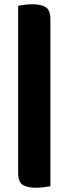

<svg xmlns="http://www.w3.org/2000/svg" viewBox="-20 -773 321 899"><path d="M216 -682V99Q206 101 187 103.5Q168 106 149 106Q109 106 87 93Q65 80 65 36V-746Q75 -748 94 -750.5Q113 -753 132 -753Q172 -753 194 -739.5Q216 -726 216 -682Z"/></svg>

Font: Baloo Tamma 2 ExtraBold
Style: Regular
Weight: 800
Designer: Divya Kowshik, Shuchita Grover and Ek Type
Foundry: Ek Type
Version: Version 1.700